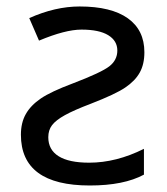

<svg xmlns="http://www.w3.org/2000/svg" viewBox="-20 -566 519 596"><path d="M44.9 -147.9Q44.9 -185.1 60.1 -211.9Q75.2 -238.8 106.7 -260.3Q138.2 -281.7 206.1 -307.1Q294.4 -340.8 319.3 -360.1Q344.2 -379.4 344.2 -409.2Q344.2 -439.5 315.9 -456.8Q287.6 -474.1 232.9 -474.1Q182.6 -474.1 101.1 -439.9L70.8 -509.8Q151.4 -545.9 227.1 -545.9Q325.2 -545.9 376.7 -509.3Q428.2 -472.7 428.2 -403.8Q428.2 -366.7 413.8 -340.8Q399.4 -314.9 368.7 -294.2Q337.9 -273.4 262.2 -244.1Q209.5 -224.1 181.4 -208.5Q153.3 -192.9 141.6 -177.5Q129.9 -162.1 129.9 -140.1Q129.9 -101.1 161.9 -81.1Q193.8 -61 256.8 -61Q340.8 -61 426.8 -104V-23.9Q364.3 9.8 258.8 9.8Q44.9 9.8 44.9 -147.9Z"/></svg>

Font: NotoSans
Style: Regular
Weight: 400
Designer: Monotype Design team
Foundry: Monotype Imaging Inc.
Version: Version 1.04; ttfautohint (v1.4.1)